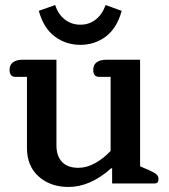

<svg xmlns="http://www.w3.org/2000/svg" viewBox="-20 -728 670 762"><path d="M134 -685 199 -708Q211 -671 237.5 -650.5Q264 -630 299 -630Q334 -630 360 -650.5Q386 -671 399 -708L463 -685Q444 -616 400 -583Q356 -550 299 -550Q242 -550 197.5 -583Q153 -616 134 -685ZM87 -141V-423H41Q18 -423 18 -451Q18 -471 32 -481Q46 -491 71 -491H204V-151Q204 -109 226 -85.5Q248 -62 291 -62Q324 -62 357.5 -80.5Q391 -99 419 -129V-423H373Q350 -423 350 -451Q350 -471 364 -481Q378 -491 403 -491H536V-68L573 -52Q593 -43 601 -36Q609 -29 609 -17Q609 0 594 0H425V-60H421Q338 14 252 14Q180 14 133.5 -27.5Q87 -69 87 -141Z"/></svg>

Font: Maitree Semibold
Style: Regular
Weight: 600
Designer: CadsonDemak Team
Foundry: CadsonDemak
Version: Version 1.000